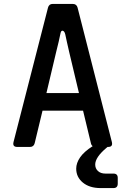

<svg xmlns="http://www.w3.org/2000/svg" viewBox="-20 -750 640 980"><path d="M68 0Q43 0 49 -25L225 -711Q230 -730 249 -730H351Q371 -730 376 -711L551 -25Q557 0 532 0H529L523 5Q466 53 466 90Q466 110 480 123Q494 136 518 136H559Q581 136 581 158V187Q581 210 559 210H494Q437 210 403 182Q369 154 369 111Q369 82 389 53Q409 24 453 -4Q446 -9 444 -19L404 -185H197L157 -19Q152 0 133 0ZM217 -275H383L333 -485Q327 -511 322 -533.5Q317 -556 313 -575Q309 -591 300.5 -593Q292 -595 289 -581Q285 -561 279.5 -537Q274 -513 267 -486Z"/></svg>

Font: Pitagon Sans Mono SemiBold
Style: Regular
Weight: 600
Monospace: yes
Designer: Travis Tran
Foundry: Pitagon
Version: Version 1.001; ttfautohint (v1.8.4.7-5d5b);gftools[0.9.26]